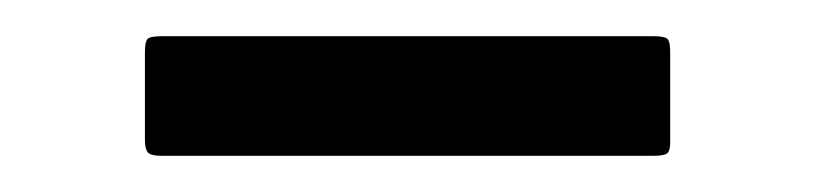

<svg xmlns="http://www.w3.org/2000/svg" viewBox="-20 -330 450 106"><path d="M69 -244Q63 -244 61.5 -246Q60 -248 60 -253V-301Q60 -307 61.5 -308.5Q63 -310 69 -310H341Q347 -310 348.5 -308.5Q350 -307 350 -301V-251Q350 -247 348.5 -245.5Q347 -244 341 -244Z"/></svg>

Font: Glory Thin Medium
Style: Regular
Weight: 500
Version: Version 1.011